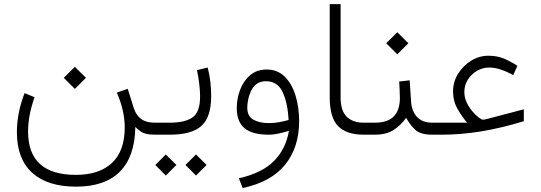

<svg xmlns="http://www.w3.org/2000/svg" viewBox="-20 -658 2642 938"><path d="M291.5 -277.8 345.7 -331.5 399.9 -277.8 345.7 -223.6ZM589.4 -34.2Q589.4 -77.6 579.3 -120.4Q569.3 -163.1 550.8 -205.6L604 -224.1L634.3 -127.9Q645.5 -94.2 670.2 -76.4Q694.8 -58.6 736.3 -58.6H755.9V0H738.3Q710 0 693.8 -4.2Q677.7 -8.3 666.3 -16.6Q654.8 -24.9 641.1 -37.6Q639.2 106.4 565.9 180.2Q492.7 253.9 352.1 253.9Q211.9 253.9 137.2 186Q62.5 118.2 62.5 -12.7Q62.5 -106 100.1 -203.1L148.9 -183.1Q117.2 -94.7 117.2 -15.1Q117.2 196.3 350.6 196.3Q464.4 196.3 526.6 138.4Q588.9 80.6 589.4 -34.2Z M994.6 -328.1Q1003.9 -293.5 1007.8 -256.8Q1011.7 -220.2 1011.7 -188.5Q1011.7 -85.9 964.1 -43Q916.5 0 809.1 0H736.3V-58.6H809.1Q883.3 -58.6 920.4 -84.2Q957.5 -109.9 957.5 -187Q957.5 -213.9 953.4 -248.3Q949.2 -282.7 942.4 -315.4ZM886.2 147.9 937.5 96.7 989.3 147.9 937.5 199.7ZM738.8 147.9 790 96.7 841.8 147.9 790 199.7Z M1391.6 -19Q1372.1 -12.7 1344.5 -6.3Q1316.9 0 1293 0Q1212.4 0 1174.6 -31.7Q1136.7 -63.5 1136.7 -129.9Q1136.7 -176.3 1153.1 -219.5Q1169.4 -262.7 1201.9 -290.5Q1234.4 -318.4 1283.2 -318.4Q1335.9 -318.4 1371.1 -283.4Q1406.2 -248.5 1423.8 -191.2Q1441.4 -133.8 1441.4 -66.4Q1441.4 62 1373 146.5Q1304.7 231 1165.5 260.7L1147 212.9Q1260.7 187.5 1318.8 128.2Q1377 68.8 1391.6 -19ZM1390.1 -71.8Q1385.3 -155.8 1360.6 -208.5Q1335.9 -261.2 1279.3 -261.2Q1251 -261.2 1233.2 -247.3Q1215.3 -233.4 1205.6 -212.2Q1195.8 -190.9 1191.9 -169.4Q1188 -147.9 1188 -132.3Q1188 -90.3 1217.5 -73.5Q1247.1 -56.6 1295.4 -56.6Q1318.4 -56.6 1343.3 -61Q1368.2 -65.4 1390.1 -71.8Z M1771 0H1756.3Q1673.3 0 1632.1 -41.5Q1590.8 -83 1590.8 -183.1V-637.7H1644V-182.6Q1644 -116.7 1674.1 -87.6Q1704.1 -58.6 1756.3 -58.6H1771Z M2106.4 0H2091.8Q2035.6 0 2010 -22.7Q1984.4 -45.4 1964.4 -82.5Q1938 -45.9 1902.8 -22.9Q1867.7 0 1810.5 0H1751.5V-58.6H1810.5Q1874 -58.6 1903.8 -89.4Q1933.6 -120.1 1933.6 -179.2Q1933.6 -199.2 1932.4 -220Q1931.2 -240.7 1930.2 -259.8L1981.4 -265.6L1988.3 -161.1Q1991.7 -113.3 2018.1 -85.9Q2044.4 -58.6 2091.8 -58.6H2106.4ZM1866.7 -446.8 1920.9 -500.5 1975.1 -446.8 1920.9 -392.6Z M2193.4 -211.9Q2193.4 -258.3 2218 -297.9Q2242.7 -337.4 2282 -361.6Q2321.3 -385.7 2365.7 -385.7Q2406.2 -385.7 2437.7 -373.5Q2469.2 -361.3 2507.8 -336.4L2487.3 -291Q2454.6 -309.1 2425.5 -318.6Q2396.5 -328.1 2370.6 -328.1Q2338.4 -328.1 2310.5 -312Q2282.7 -295.9 2265.6 -268.8Q2248.5 -241.7 2248.5 -208.5Q2248.5 -181.6 2260 -157.5Q2271.5 -133.3 2287.6 -114.3Q2303.7 -95.2 2318.4 -84.2Q2333 -73.2 2339.4 -73.2Q2346.2 -73.2 2358.9 -76.7L2539.1 -124V-65.9Q2426.8 -31.7 2329.3 -15.9Q2231.9 0 2138.2 0H2086.9V-58.6H2262.2Q2240.7 -83 2217 -122.6Q2193.4 -162.1 2193.4 -211.9Z"/></svg>

Font: Vazir Thin FD-UI
Style: Thin-FD-UI
Weight: 100
Designer: Saber Rastikerdar
Foundry: Saber Rastikerdar
Version: Version 30.1.0